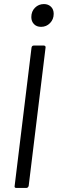

<svg xmlns="http://www.w3.org/2000/svg" viewBox="-20 -924 284 944"><path d="M52 -10 135 -690Q137 -700 146 -700H196Q200 -700 202.5 -697Q205 -694 204 -690L121 -10Q120 -6 117 -3Q114 0 110 0H60Q50 0 52 -10ZM134 -840Q134 -868 152 -886Q170 -904 196 -904Q217 -904 230.5 -891Q244 -878 244 -856Q244 -829 226 -810.5Q208 -792 182 -792Q160 -792 147 -805.5Q134 -819 134 -840Z"/></svg>

Font: Barlow Condensed
Style: Italic
Weight: 400
Width: 3
Italic angle: -7°
Designer: Jeremy Tribby
Foundry: Tribby Type
Version: Version 1.408